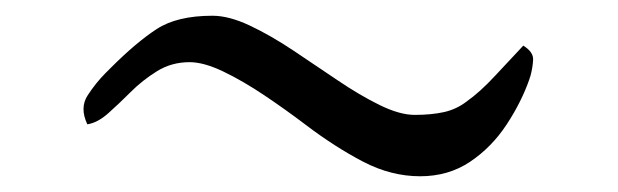

<svg xmlns="http://www.w3.org/2000/svg" viewBox="-20 -477 785 244"><path d="M514 -253Q477 -253 441.5 -271.5Q406 -290 369 -318Q344 -337 316.5 -355.5Q289 -374 264 -386Q239 -398 221 -398Q198 -398 179.5 -386.5Q161 -375 146 -360Q131 -345 117.5 -333Q104 -321 91 -319Q81 -340 91.5 -356Q102 -372 114 -384Q119 -389 121 -391Q153 -423 179 -440Q205 -457 250 -457Q271 -457 297.5 -444.5Q324 -432 352.5 -413Q381 -394 409 -375Q437 -356 462.5 -343.5Q488 -331 507 -331Q528 -331 544 -334.5Q560 -338 573 -348Q590 -360 609 -380.5Q628 -401 645 -419Q658 -411 657.5 -401Q657 -391 654 -380Q653 -378 653 -377Q643 -348 624 -319Q605 -290 577.5 -271.5Q550 -253 514 -253Z"/></svg>

Font: Yuji Hentaigana Akebono
Style: Regular
Weight: 400
Designer: Kataoka Yuji
Foundry: Kinuta Font Factory
Version: Version 3.002